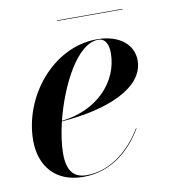

<svg xmlns="http://www.w3.org/2000/svg" viewBox="-69 -622 614 692"><g transform="rotate(-10 238.0 -276.0)"><path d="M185 -562V-560H425V-562ZM123.5 -85C123.5 -118 129.5 -158.5 139.5 -200.5C306 -212.5 446.5 -268.5 446.5 -370C446.5 -426.5 398 -470 315 -470C152 -470 25.5 -309 25.5 -150C25.5 -57.5 79 10 181.5 10C285.5 10 357 -56 400 -129L398.5 -130C350 -49.5 277 6 194.5 6C153 6 123.5 -15 123.5 -85ZM319 -467.5C347.5 -467.5 356 -440 356 -413C356 -307 270 -216.5 140 -202.5C171.5 -328.5 242.5 -467.5 319 -467.5Z"/></g></svg>

Font: Bodoni* 96pt Medium
Style: Italic
Weight: 500
Italic angle: -13°
Version: Version 2.3